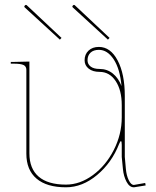

<svg xmlns="http://www.w3.org/2000/svg" viewBox="-20 -778 650 800"><path d="M236.3 -620.1 229.5 -612.8 83 -747.1Q79.1 -751 84 -755.4Q87.9 -759.8 92.3 -755.4ZM436.5 -620.1 429.7 -612.8 283.2 -747.1Q279.3 -751 284.2 -755.4Q288.1 -759.8 292.5 -755.4ZM486.3 -419.4Q480 -490.7 453.9 -530.5Q427.7 -570.3 392.1 -570.3Q369.6 -570.3 357.2 -558.6Q344.7 -546.9 344.7 -526.9Q344.7 -510.7 357.7 -500.7Q370.6 -490.7 395 -490.7Q426.3 -490.7 450 -471.7Q473.6 -452.6 486.3 -419.4ZM24.9 -520H37.6L102.5 -521.5V-139.2Q102.5 -75.2 141.1 -42Q179.7 -8.8 254.9 -8.8Q313 -8.8 366.9 -48.3Q420.9 -87.9 454.1 -153.1Q487.3 -218.3 487.3 -289.1V-339.8Q487.3 -402.3 461.9 -440.4Q436.5 -478.5 395 -478.5Q366.7 -478.5 349.6 -491.9Q332.5 -505.4 332.5 -526.9Q332.5 -551.8 348.9 -567.1Q365.2 -582.5 392.1 -582.5Q440.4 -582.5 470.2 -526.1Q500 -469.7 500 -377.9V-124.5L504.4 -74.7Q506.8 -46.9 516.4 -27.3Q525.9 -7.8 537.1 -7.3L585 -15.6L586.9 -5.4L538.6 2.4H537.6Q519.5 2.4 507.3 -20.5Q495.1 -43.5 492.2 -73.7L487.3 -124V-174.3Q487.3 -189.9 483.9 -189.9Q481 -189.9 476.1 -177.7Q445.8 -100.1 384.5 -48.8Q323.2 2.4 254.9 2.4Q174.8 2.4 132.3 -33.7Q89.8 -69.8 89.8 -137.7V-487.3Q89.8 -501.5 78.1 -507.1Q66.4 -512.7 37.6 -512.7H24.9Z"/></svg>

Font: ZnikomitNo24
Style: Thin
Weight: 300
Designer: gluk
Foundry: gluk
Version: Version 0.55